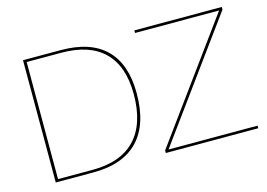

<svg xmlns="http://www.w3.org/2000/svg" viewBox="-89 -831 1394 1001"><g transform="rotate(-15 608.0 -330.0)"><path d="M302 -660Q463 -660 545 -579Q627 -498 627 -340Q627 -173 545 -86.5Q463 0 302 0H99V-660ZM302 -14Q454 -14 532.5 -97Q611 -180 611 -340Q611 -491 532.5 -568.5Q454 -646 302 -646H115V-14ZM707 -8 704 -14H1192V0H693V-14L1158 -652L1161 -646H700V-660H1172V-646Z"/></g></svg>

Font: Work Sans Thin
Style: Regular
Weight: 250
Designer: Wei Huang
Foundry: Wei Huang
Version: Version 2.012